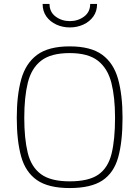

<svg xmlns="http://www.w3.org/2000/svg" viewBox="-20 -944 706 973"><path d="M333 9Q225 9 167 -31.5Q109 -72 87 -151.5Q65 -231 65 -347Q65 -461 87.5 -542Q110 -623 168 -666Q226 -709 333 -709Q440 -709 498 -666.5Q556 -624 578.5 -543Q601 -462 601 -347Q601 -226 579 -147Q557 -68 499 -29.5Q441 9 333 9ZM333 -25Q430 -25 479 -59.5Q528 -94 545.5 -165.5Q563 -237 563 -347Q563 -451 544.5 -524Q526 -597 476.5 -636Q427 -675 333 -675Q238 -675 188.5 -636.5Q139 -598 121 -525Q103 -452 103 -347Q103 -242 120.5 -170Q138 -98 187.5 -61.5Q237 -25 333 -25ZM334 -805Q297 -805 265.5 -819.5Q234 -834 215 -860.5Q196 -887 196 -924H231Q231 -883 262 -860Q293 -837 334 -837Q375 -837 406 -860Q437 -883 437 -924H472Q472 -887 453 -860.5Q434 -834 402.5 -819.5Q371 -805 334 -805Z"/></svg>

Font: Cairo Play ExtraLight
Style: Regular
Weight: 250
Version: Version 3.119